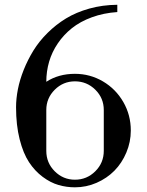

<svg xmlns="http://www.w3.org/2000/svg" viewBox="-20 -780 621 812"><path d="M296.9 12.2Q261.2 12.2 227.5 2.4Q193.8 -7.3 160.6 -32Q127.4 -56.6 102.8 -94Q78.1 -131.3 63 -191.2Q47.9 -251 47.9 -326.2Q47.9 -362.8 55.7 -402.6Q63.5 -442.4 80.3 -484.6Q97.2 -526.9 121.3 -566.2Q145.5 -605.5 180.9 -640.6Q216.3 -675.8 259 -701.9Q301.8 -728 357.7 -743.7Q413.6 -759.3 476.1 -759.8V-729Q418 -725.1 368.7 -707Q319.3 -689 284.2 -660.9Q249 -632.8 224.4 -596.4Q199.7 -560.1 187.7 -519Q175.8 -478 175.8 -434.1Q227.5 -467.8 296.9 -467.8Q360.8 -467.8 415.3 -435.8Q469.7 -403.8 501.5 -348.6Q533.2 -293.5 533.2 -228Q533.2 -179.7 514.4 -135Q495.6 -90.3 463.9 -58.1Q432.1 -25.9 388.4 -6.8Q344.7 12.2 296.9 12.2ZM175.8 -142.1Q175.8 -91.3 211.4 -55.7Q247.1 -20 296.9 -20Q347.2 -20 383.1 -55.7Q418.9 -91.3 418.9 -142.1V-314.9Q418.9 -365.2 383.1 -400.6Q347.2 -436 296.9 -436Q247.1 -436 211.4 -400.4Q175.8 -364.7 175.8 -314.9Z"/></svg>

Font: Fin Serif Display
Style: Italic
Weight: 400
Designer: J. Blake Harris
Version: Version 1.006;FEAKit 1.0